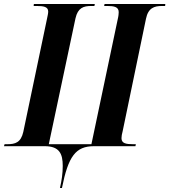

<svg xmlns="http://www.w3.org/2000/svg" viewBox="-43 -734 850 964"><path d="M258 210H268C300 50 337 0 429 0H637L639 -10H625C590 -10 567 -14 567 -40C567 -50 569 -61 573 -76L690 -640C701 -694 731 -704 771 -704H786L787 -714H482L480 -704H495C529 -704 553 -700 553 -673C553 -666 552 -653 548 -637L416 -10H202L336 -642C348 -695 376 -704 416 -704H431L433 -714H127L126 -704H141C176 -704 199 -700 199 -676C199 -666 196 -655 192 -635L74 -72C62 -18 33 -10 -6 -10H-20L-23 0H182C256 0 272 39 272 99C272 137 267 171 258 210Z"/></svg>

Font: Noto Serif Display Condensed
Style: Bold Italic
Weight: 700
Width: 3
Italic angle: -12°
Designer: Monotype Design Team
Foundry: Monotype Imaging Inc.
Version: Version 2.009